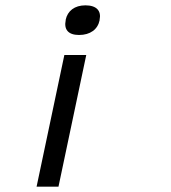

<svg xmlns="http://www.w3.org/2000/svg" viewBox="-20 -529 640 719"><path d="M353 -453V-455C360 -488 342 -509 300 -509C259 -509 233 -488 226 -455V-453C219 -419 235 -398 276 -398C318 -398 346 -419 353 -453ZM117 170H199L303 -323H221Z"/></svg>

Font: LT Wave Mono
Style: Italic
Weight: 400
Designer: Daniel Lyons
Version: Version 2.5 (Glyphs App)